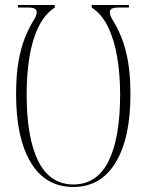

<svg xmlns="http://www.w3.org/2000/svg" viewBox="-20 -734 584 764"><path d="M272 10Q161 10 102.5 -87.5Q44 -185 44 -358Q44 -437 54 -491.5Q64 -546 79 -583Q94 -620 109 -645Q121 -664 123.5 -672Q126 -680 126 -686Q126 -695 118 -699.5Q110 -704 90 -704H51V-714H198V-704Q158 -678 133 -626.5Q108 -575 97 -506Q86 -437 86 -358Q86 -185 132.5 -92.5Q179 0 272 0Q365 0 411.5 -92Q458 -184 458 -358Q458 -437 446.5 -506Q435 -575 410 -626.5Q385 -678 345 -704V-714H493V-704H453Q433 -704 425 -699.5Q417 -695 417 -686Q417 -680 419.5 -672Q422 -664 434 -645Q449 -620 464 -583Q479 -546 489 -491.5Q499 -437 499 -358Q499 -184 440 -87Q381 10 272 10Z"/></svg>

Font: Noto Serif Display ExtraCondensed ExtraLight
Style: Regular
Weight: 200
Width: 2
Designer: Monotype Design Team
Foundry: Monotype Imaging Inc.
Version: Version 2.009